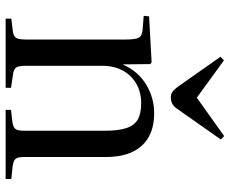

<svg xmlns="http://www.w3.org/2000/svg" viewBox="-87 -727 814 680"><g transform="rotate(90 320.0 -387.0)"><path d="M46 0V-20L94 -26Q110 -29 115 -38.5Q120 -48 120 -74V-423Q120 -458 114 -470.5Q108 -483 86 -485L36 -489L38 -508L201 -517L207 -512L208 -416H209Q233 -470 280 -498Q327 -526 380 -526Q431 -526 465.5 -506.5Q500 -487 518 -449Q536 -411 536 -355V-66Q536 -44 542 -36Q548 -28 567 -25L614 -20V0H369V-19L413 -24Q432 -27 437.5 -35.5Q443 -44 443 -66V-351Q443 -398 434 -426.5Q425 -455 404 -467.5Q383 -480 345 -480Q307 -480 277 -463Q247 -446 230 -415Q213 -384 213 -342V-70Q213 -48 218 -39Q223 -30 238 -27L291 -19V0ZM326 -585Q319 -585 312.5 -587Q306 -589 299.5 -595.5Q293 -602 285 -613L181 -761L194 -773L326 -677L462 -774L474 -762L365 -607Q357 -595 347 -590Q337 -585 326 -585Z"/></g></svg>

Font: Literata 60pt
Style: Regular
Weight: 400
Designer: Latin by Veronika Burian and Jose Scaglione. Greek by Irene Vlachou. Cyrillic by Vera Evstafieva.
Foundry: TypeTogether
Version: Version 3.002